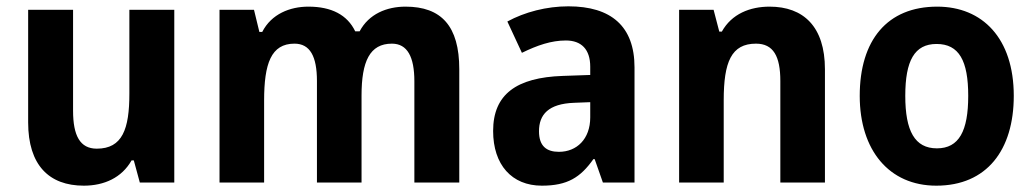

<svg xmlns="http://www.w3.org/2000/svg" viewBox="-20 -577 3266 607"><path d="M531 -546H389V-281C389 -169 367 -107 286 -107C233 -107 211 -148 211 -227V-546H69V-190C69 -55 135 10 245 10C309 10 365 -15 396 -70H403L422 0H531Z M1262 -556C1203 -556 1146 -533 1117 -478H1103C1078 -530 1028 -556 955 -556C897 -556 838 -533 809 -476H800L783 -546H674V0H815V-259C815 -376 837 -439 911 -439C960 -439 982 -399 982 -321V0H1123V-275C1123 -383 1149 -439 1219 -439C1268 -439 1290 -397 1290 -320V0H1432V-358C1432 -495 1375 -556 1262 -556Z M1777 -557C1708 -557 1639 -539 1584 -509L1630 -410C1679 -434 1723 -449 1769 -449C1818 -449 1846 -421 1846 -366V-340L1759 -337C1613 -332 1539 -279 1539 -163C1539 -56 1598 10 1693 10C1774 10 1815 -16 1856 -74H1860L1886 0H1986V-364C1986 -494 1912 -557 1777 -557ZM1795 -252 1846 -254V-206C1846 -137 1803 -97 1747 -97C1708 -97 1684 -115 1684 -162C1684 -215 1714 -249 1795 -252Z M2413 -556C2351 -556 2293 -533 2262 -477H2254L2236 -546H2127V0H2268V-260C2268 -381 2292 -439 2370 -439C2425 -439 2447 -399 2447 -321V0H2588V-358C2588 -493 2520 -556 2413 -556Z M3185 -274C3185 -456 3086 -556 2943 -556C2785 -556 2698 -450 2698 -274C2698 -102 2791 10 2940 10C3100 10 3185 -103 3185 -274ZM2842 -274C2842 -385 2871 -438 2941 -438C3012 -438 3041 -385 3041 -274C3041 -163 3012 -108 2942 -108C2872 -108 2842 -163 2842 -274Z"/></svg>

Font: Noto Sans Telugu SemiCondensed
Style: Bold
Weight: 700
Width: 4
Designer: Jelle Bosma - Monotype Design Team
Foundry: Monotype Imaging Inc.
Version: Version 2.005